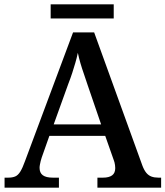

<svg xmlns="http://www.w3.org/2000/svg" viewBox="-20 -863 761 883"><path d="M1 0V-46H18Q37 -46 50 -51.5Q63 -57 73.5 -74Q84 -91 95 -122L316 -714H413L635 -101Q643 -80 653 -68Q663 -56 676.5 -51Q690 -46 708 -46H721V0H428V-46H454Q481 -46 495.5 -56.5Q510 -67 510 -90Q510 -97 509 -103.5Q508 -110 506.5 -116.5Q505 -123 502 -130L464 -238H207L172 -139Q169 -131 167 -122Q165 -113 163.5 -105.5Q162 -98 162 -91Q162 -68 177 -57Q192 -46 223 -46H251V0ZM227 -291H445L384 -469Q375 -497 366 -522.5Q357 -548 350 -572Q343 -596 338 -620Q333 -596 326.5 -574Q320 -552 312.5 -528.5Q305 -505 294 -477ZM213 -778V-843H503V-778Z"/></svg>

Font: Noto Rashi Hebrew Medium
Style: Regular
Weight: 500
Version: Version 1.006